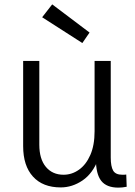

<svg xmlns="http://www.w3.org/2000/svg" viewBox="-20 -848 620 879"><path d="M357 -651 173 -769 219 -828 390 -699ZM419 -120H430Q405 -54 358 -22Q311 10 258 10Q176 10 131 -39.5Q86 -89 86 -179V-569H160V-186Q160 -120 190 -84Q220 -48 271 -48Q309 -48 341.5 -71Q374 -94 393.5 -138.5Q413 -183 413 -247V-569H487V-127Q487 -86 498 -67Q509 -48 540 -48Q544 -48 548.5 -48Q553 -48 558 -49L560 7Q550 9 540.5 10Q531 11 522 11Q468 11 443.5 -20Q419 -51 419 -120Z"/></svg>

Font: Yaldevi
Style: Regular
Weight: 400
Designer: Sol Matas, Rajitha Manaperi, Kosala Senevirathne
Foundry: Mooniak
Version: Version 1.100